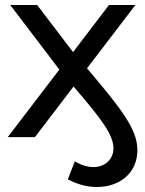

<svg xmlns="http://www.w3.org/2000/svg" viewBox="-20 -550 581 770"><path d="M11 0H120L275 -203C387 -73 435 -9 435 45C435 88 402 120 354 120C329 120 303 111 280 97L252 169C289 189 329 200 368 200C460 200 531 144 531 52C531 -32 467 -113 329 -276L523 -530H417L273 -341L129 -530H21L218 -271Z"/></svg>

Font: Chess Sans Medium
Style: Regular
Weight: 500
Designer: Wolf Bōese
Foundry: Wolf Bōese
Version: Version 7.223;Glyphs 3.3 (3306)